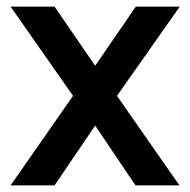

<svg xmlns="http://www.w3.org/2000/svg" viewBox="-20 -561 575 581"><path d="M12 0H145L268 -181L390 0H523L334 -271L524 -541H391L268 -362L145 -541H12L201 -271Z"/></svg>

Font: Custom Plus Jakarta Sans SemiBold
Style: Regular
Weight: 600
Designer: Gumpita Rahayu & FullSphere
Foundry: Tokotype & FullSphere
Version: Version 1.001;hotconv 1.0.117;makeotfexe 2.5.65602